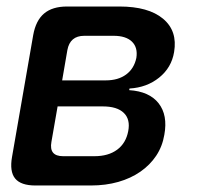

<svg xmlns="http://www.w3.org/2000/svg" viewBox="-20 -570 640 590"><path d="M89 0Q44 0 26.5 -21.5Q9 -43 17 -88L82 -462Q90 -507 115.5 -528.5Q141 -550 186 -550H347Q436 -550 481 -512.5Q526 -475 515 -410Q507 -362 469 -331.5Q431 -301 378 -298L377 -293Q439 -289 467.5 -252.5Q496 -216 485 -156Q479 -120 460 -91.5Q441 -63 411.5 -42.5Q382 -22 343.5 -11Q305 0 259 0ZM157 -243 138 -134Q134 -112 143 -101Q152 -90 174 -90H270Q313 -90 340 -110Q367 -130 374 -167Q381 -203 360.5 -223Q340 -243 296 -243ZM239 -460Q217 -460 204 -449Q191 -438 187 -416L171 -323H305Q343 -323 367.5 -341Q392 -359 399 -392Q404 -424 385.5 -442Q367 -460 329 -460Z"/></svg>

Font: Maple Mono NL SemiBold
Style: Italic
Weight: 600
Italic angle: -10°
Monospace: yes
Designer: subframe7536
Version: Version 7.000